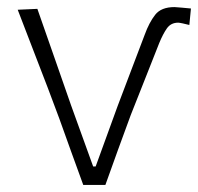

<svg xmlns="http://www.w3.org/2000/svg" viewBox="-20 -522 559 542"><path d="M215 0Q198 -46.5 180.8 -94.2Q163.5 -142 147.5 -187L114.5 -275Q94 -328.5 72.2 -384.8Q50.5 -441 30 -494.5L85.5 -497Q109.5 -428.5 133 -361.2Q156.5 -294 180.5 -225L243 -52H250L312 -222.5Q331.5 -274 350.5 -324Q369.5 -374 388.5 -424Q401 -458.5 418 -480.2Q435 -502 472.5 -502Q476.5 -502 492.2 -500.5Q508 -499 519 -498L514.5 -451.5Q505 -454 495.5 -456Q486 -458 483 -458Q462.5 -458 451.2 -442Q440 -426 429.5 -400.5Q409.5 -349.5 389.2 -298.5Q369 -247.5 349 -197Q331 -148 313 -98.8Q295 -49.5 277.5 0Z"/></svg>

Font: Commissioner Loud ExtraLight
Style: Regular
Weight: 200
Designer: Kostas Bartsokas
Foundry: Kostas Bartsokas
Version: Version 1.000; ttfautohint (v1.8.3)